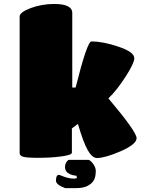

<svg xmlns="http://www.w3.org/2000/svg" viewBox="-20 -800 716 978"><path d="M80.1 -20V-715.8Q80.1 -737.3 136.2 -758.8Q192.9 -779.8 255.9 -779.8Q348.1 -779.8 348.1 -733.9V-354H365.2Q423.8 -588.9 445.8 -588.9Q504.9 -588.9 584 -562Q665.5 -534.7 664.1 -502Q662.6 -476.1 620.1 -410.2Q575.7 -340.8 532.2 -298.8Q675.8 -128.9 675.8 -96.2Q675.8 -65.4 595.2 -29.8Q514.6 4.9 474.1 4.9Q449.7 4.9 427 -34.9Q404.3 -74.7 377 -168.9L346.2 -146V-22Q346.2 -10.3 290 -2.9Q238.3 3.9 174.8 3.9Q117.7 3.9 98.9 -1.2Q80.1 -6.3 80.1 -20ZM317.9 73.2Q311 62.5 311 49.8Q312 27.3 329.1 14.2H431.2Q439.5 16.1 451.9 31.2Q464.4 46.4 467.8 65.9Q468.3 98.1 459.5 115.2Q450.7 132.3 434.1 142.1Q411.6 158.2 369.1 158.2H312Q265.1 141.1 265.1 120.1Q265.1 90.8 279.8 90.8Q282.7 90.3 293.7 95.2Q304.7 100.1 321.8 105Q338.9 109.9 355 109.9Q364.7 109.9 372.1 106.9L369.1 95.2Q334 92.3 317.9 73.2Z"/></svg>

Font: GGS TheRock Black
Style: Regular
Weight: 900
Designer: Rodrigo Fuenzalida (2012); Goodgame Studios (2014)
Foundry: Rodrigo Fuenzalida,2012;  GGS,2014
Version: Version 1.002 | FøM Mod